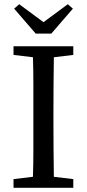

<svg xmlns="http://www.w3.org/2000/svg" viewBox="-20 -889 411 909"><path d="M44 -629V-670H327V-629L235 -618Q234 -554 233.5 -489Q233 -424 233 -359V-310Q233 -246 233.5 -181.5Q234 -117 235 -52L327 -41V0H44V-41L136 -52Q138 -115 138 -180Q138 -245 138 -310V-359Q138 -424 138 -489Q138 -554 136 -618ZM71 -869 186 -784 301 -869 325 -848 223 -730H149L47 -848Z"/></svg>

Font: Source Serif 4
Style: Regular
Weight: 400
Designer: Frank Grießhammer
Foundry: Adobe
Version: Version 4.005;hotconv 1.1.0;makeotfexe 2.6.0